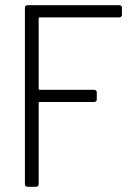

<svg xmlns="http://www.w3.org/2000/svg" viewBox="-20 -720 508 740"><path d="M450 -663V-690C450 -696 446 -700 440 -700H86C80 -700 76 -696 76 -690V-10C76 -4 80 0 86 0H119C125 0 129 -4 129 -10V-323C129 -325 131 -327 133 -327H343C349 -327 353 -331 353 -337V-364C353 -370 349 -374 343 -374H133C131 -374 129 -376 129 -378V-649C129 -651 131 -653 133 -653H440C446 -653 450 -657 450 -663Z"/></svg>

Font: Barlow Semi Condensed Light
Style: Regular
Weight: 300
Width: 4
Designer: Jeremy Tribby
Foundry: Tribby Type
Version: Version 1.422;hotconv 1.0.109;makeotfexe 2.5.65596